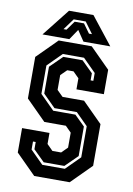

<svg xmlns="http://www.w3.org/2000/svg" viewBox="-94 -917 677 976"><g transform="rotate(10 244.5 -429.0)"><path d="M153 0 50 -103V-229H191.5V-172L222 -141.5H267L297.5 -172V-249L267 -279.5H156L53 -382.5V-597L156 -700H326.5L429.5 -597V-471H288V-528L257.5 -558.5H225L194 -528V-451.5L225 -421H336L439 -318V-103L336 0ZM183.5 -63H300L372 -135V-295.5L310 -357.5H194.5L130.5 -421.5V-560L193.5 -622H293L351 -565V-528.5H365V-569L298 -636H188.5L116.5 -564V-417.5L190.5 -343.5H305L358 -291.5V-139L295 -77H188.5L130.5 -134V-171.5H116.5V-130ZM181.5 -858H307.5L419.5 -716H281L244.5 -770L208 -716H69.5ZM212.5 -819 170 -761H185.5L219.5 -808H267.5L301.5 -761H317L274.5 -819Z"/></g></svg>

Font: Tourney Condensed Regular
Style: Bold
Weight: 700
Width: 3
Designer: Tyler Finck
Foundry: Etcetera Type Co
Version: Version 1.010; ttfautohint (v1.8.3)